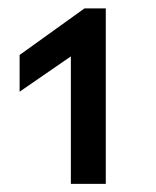

<svg xmlns="http://www.w3.org/2000/svg" viewBox="-20 -688 373 459"><path d="M149.4 -553.2 26.9 -468.8V-556.6L182.1 -668H232.9V-248.5H149.4Z"/></svg>

Font: Inder
Style: Regular
Weight: 400
Designer: Irina Smirnova
Foundry: Irina Smirnova
Version: Version 1.001